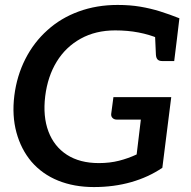

<svg xmlns="http://www.w3.org/2000/svg" viewBox="-20 -749 772 777"><path d="M360 8Q280 8 215.5 -18Q151 -44 107 -95Q65 -145 46.5 -213Q28 -281 38 -362Q48 -442 82.5 -510Q117 -578 172 -627Q226 -676 298.5 -702.5Q371 -729 456 -729Q506 -729 547.5 -722Q589 -715 627.5 -703Q666 -691 706 -675L696 -591L620 -594Q585 -609 541 -617.5Q497 -626 446 -626Q367 -626 306.5 -592.5Q246 -559 209.5 -499.5Q173 -440 163 -360Q153 -278 176 -217Q199 -156 251 -122.5Q303 -89 380 -89Q424 -89 461.5 -98.5Q499 -108 533 -124L550 -265H453Q442 -265 435.5 -271.5Q429 -278 430 -288L439 -356H673L637 -70Q581 -32 511 -12Q441 8 360 8ZM607 -615 696 -591 685 -502H636Q624 -502 618 -508Q612 -514 611 -527Z"/></svg>

Font: Aleo SemiBold
Style: Italic
Weight: 600
Italic angle: -7°
Designer: Alessio Laiso
Foundry: Alessio Laiso
Version: Version 2.001;gftools[0.9.29]